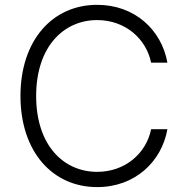

<svg xmlns="http://www.w3.org/2000/svg" viewBox="-20 -757 766 787"><path d="M666.2 -500C642.4 -633.9 533 -737.2 378.2 -737.2C194.6 -737.2 63.9 -591.3 63.9 -363.6C63.9 -136 194.6 9.9 378.2 9.9C533 9.9 642.4 -93.8 666.2 -227.3H599.4C579.2 -127.5 492.2 -52.6 378.2 -52.6C240.4 -52.6 128.2 -161.6 128.2 -363.6C128.2 -565 240.4 -674.7 378.2 -674.7C492.2 -674.7 579.2 -599.4 599.4 -500Z"/></svg>

Font: Karasuma Gothic
Style: Light
Weight: 300
Designer: Rasmus Andersson / Ryoko Nishizuka
Foundry: rsms
Version: Version 1.00